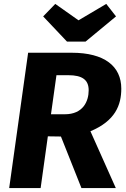

<svg xmlns="http://www.w3.org/2000/svg" viewBox="-20 -963 647 983"><path d="M418 -750 574 -879 524 -943 382 -859 263 -943 201 -879 323 -750ZM601 -509C601 -624 515 -693 347 -693H124L27 0H188L225 -265L292 -264L397 0H573L443 -291C570 -344 601 -425 601 -509ZM269 -578H330C400 -578 434 -555 434 -501C434 -444 405 -378 312 -378H241Z"/></svg>

Font: Fira Sans
Style: Bold Italic
Weight: 700
Italic angle: -8°
Designer: bBox Type GmbH & Carrois Corporate GbR & Edenspiekermann AG
Foundry: bBox Type GmbH & Carrois Corporate GbR & Edenspiekermann AG
Version: Version 4.301;PS 004.301;hotconv 1.0.88;makeotf.lib2.5.64775